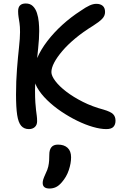

<svg xmlns="http://www.w3.org/2000/svg" viewBox="-20 -730 698 1102"><path d="M590 11Q557 11 513.5 -1.5Q470 -14 423 -37Q376 -60 331.5 -90Q287 -120 250.5 -155.5Q214 -191 193 -228Q172 -265 172 -302Q172 -347 193 -396Q214 -445 251.5 -494Q289 -543 338 -587.5Q387 -632 443 -668Q473 -689 494 -698.5Q515 -708 533 -708Q556 -708 569.5 -696.5Q583 -685 583 -661Q583 -639 566 -621.5Q549 -604 514 -582Q457 -547 412.5 -510Q368 -473 337.5 -437Q307 -401 291 -370.5Q275 -340 275 -316Q275 -295 297.5 -265Q320 -235 360.5 -204Q401 -173 455.5 -145.5Q510 -118 574 -101Q615 -89 629 -75Q643 -61 643 -37Q643 -15 631 -2Q619 11 590 11ZM146 11Q118 11 101.5 -8Q85 -27 78.5 -70.5Q72 -114 72 -187Q72 -265 77.5 -334Q83 -403 89 -457.5Q95 -512 95 -546Q95 -578 92 -597.5Q89 -617 86.5 -632.5Q84 -648 84 -666Q84 -688 95 -699Q106 -710 128 -710Q153 -710 168.5 -695Q184 -680 192 -655.5Q200 -631 202.5 -603.5Q205 -576 205 -552Q205 -509 199 -453Q193 -397 187 -335Q181 -273 181 -212Q181 -168 183 -141Q185 -114 187 -97Q189 -80 191 -66Q193 -52 193 -34Q193 -13 180 -1Q167 11 146 11ZM264 352Q225 352 225 320Q225 310 228.5 299Q232 288 242 266Q253 244 257 226Q261 208 262 191Q263 174 263 157Q263 130 275 115Q287 100 313 100Q348 100 368 118.5Q388 137 388 173Q388 207 375 246Q362 285 335 316Q318 336 301 344Q284 352 264 352Z"/></svg>

Font: Shantell Sans Medium
Style: Regular
Weight: 500
Designer: Stephen Nixon, Anya Danilova, Shantell Martin
Foundry: Arrow Type
Version: Version 1.011;[c5ecc13dd]